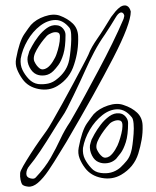

<svg xmlns="http://www.w3.org/2000/svg" viewBox="-20 -603 580 715"><path d="M429 -578Q443 -586 453 -581Q463 -576 467 -560Q467 -514 402 -388Q337 -262 227 -74Q218 -60 200 -30Q182 0 161.5 30.5Q141 61 121 78Q102 94 84.5 92Q67 90 62 83Q59 78 56.5 66.5Q54 55 55 42Q55 35 66.5 15Q78 -5 94 -30Q110 -55 126.5 -78.5Q143 -102 154 -117Q160 -125 175.5 -152Q191 -179 211 -215Q231 -251 251 -288.5Q271 -326 287 -356Q303 -386 309 -399Q315 -415 323.5 -429.5Q332 -444 341 -457Q355 -477 368 -498Q381 -519 394 -540Q402 -551 410.5 -561Q419 -571 429 -578ZM439 -530Q441 -534 441.5 -538Q442 -542 443 -543Q442 -551 437.5 -554.5Q433 -558 428 -556Q423 -554 419 -549.5Q415 -545 412 -540Q402 -524 392 -507.5Q382 -491 371 -475Q349 -444 331 -410Q313 -376 297 -340Q290 -324 278.5 -299.5Q267 -275 254.5 -249Q242 -223 231 -201.5Q220 -180 212 -169Q197 -147 175 -111Q153 -75 130 -40.5Q107 -6 90 14Q78 28 78 44Q78 57 92.5 61Q107 65 113 58Q148 21 168.5 -15Q189 -51 204.5 -84.5Q220 -118 241 -149Q243 -153 259 -180.5Q275 -208 298 -250.5Q321 -293 347.5 -342.5Q374 -392 398 -441Q422 -490 439 -530ZM194 -283Q163 -264 124 -271.5Q85 -279 64 -308Q51 -326 43.5 -345Q36 -364 40 -385Q52 -449 70.5 -476Q89 -503 95 -510Q114 -531 146 -542Q178 -553 202 -545Q232 -534 251 -515.5Q270 -497 271 -468Q273 -414 256 -363Q240 -311 194 -283ZM57 -384Q55 -361 63.5 -343Q72 -325 87 -309Q102 -293 122 -290Q142 -288 160 -292Q178 -296 194 -310Q225 -335 235 -369Q238 -378 240.5 -397Q243 -416 244.5 -437Q246 -458 245 -475Q244 -492 239 -499Q215 -529 186 -528.5Q157 -528 129.5 -507Q102 -486 82.5 -452.5Q63 -419 57 -384ZM116 -326Q100 -333 90 -352.5Q80 -372 83 -391Q84 -396 86 -401.5Q88 -407 89 -412Q91 -416 99.5 -432Q108 -448 122.5 -467Q137 -486 154.5 -498.5Q172 -511 191 -509Q205 -508 214.5 -497Q224 -486 224 -473Q224 -428 216 -401.5Q208 -375 197.5 -361Q187 -347 179 -339Q165 -325 147.5 -322.5Q130 -320 116 -326ZM154 -469Q132 -445 116.5 -417.5Q101 -390 108 -374Q116 -357 127.5 -348.5Q139 -340 155 -350Q166 -357 176.5 -373.5Q187 -390 191 -403Q196 -417 199.5 -433.5Q203 -450 203 -461Q205 -479 195 -482Q185 -485 173 -480.5Q161 -476 154 -469ZM440 -212Q471 -202 490.5 -183.5Q510 -165 511 -136Q512 -109 507.5 -83Q503 -57 495 -31Q479 20 431 48Q398 67 358.5 59.5Q319 52 297 23Q284 6 276.5 -13Q269 -32 273 -53Q285 -117 304 -144Q323 -171 329 -178Q349 -199 382 -210Q415 -221 440 -212ZM468 -37Q471 -46 473.5 -65Q476 -84 477.5 -104.5Q479 -125 477.5 -142.5Q476 -160 471 -166Q447 -196 418 -196Q389 -196 361.5 -174.5Q334 -153 314.5 -120Q295 -87 289 -52Q287 -29 296 -11Q305 7 320 23Q333 38 355 41Q375 44 393 39.5Q411 35 427 22Q441 9 452 -4.5Q463 -18 468 -37ZM424 -181Q438 -180 447.5 -169Q457 -158 457 -145Q457 -100 448.5 -73.5Q440 -47 429.5 -33Q419 -19 412 -11Q398 2 380 4.5Q362 7 348 1Q332 -5 322.5 -24Q313 -43 315 -62Q316 -68 318 -73.5Q320 -79 321 -83Q323 -88 332 -104Q341 -120 355 -138.5Q369 -157 387 -170Q405 -183 424 -181ZM423 -75Q428 -89 432 -105.5Q436 -122 436 -133Q437 -151 427 -154Q417 -157 405 -152.5Q393 -148 387 -141Q365 -117 349.5 -89.5Q334 -62 341 -46Q349 -29 360.5 -20Q372 -11 388 -21Q399 -29 409 -45.5Q419 -62 423 -75Z"/></svg>

Font: Shizuru
Style: Regular
Weight: 400
Version: Version 1.000